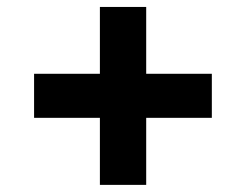

<svg xmlns="http://www.w3.org/2000/svg" viewBox="-20 -554 701 547"><path d="M264.6 -27.3H396.5V-218.3H583.5V-343.8H396.5V-534.2H264.6V-343.8H77.1V-218.3H264.6Z"/></svg>

Font: Raveo Display
Style: Bold
Weight: 700
Designer: Jakub Foglar, Rasmus Andersson (Inter)
Foundry: Jakubfoglar.com
Version: Version 1.100;Glyphs 3.2.3 (3260)